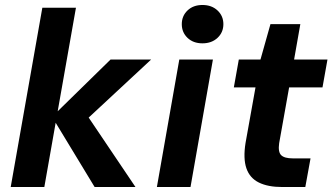

<svg xmlns="http://www.w3.org/2000/svg" viewBox="-20 -751 1340 771"><path d="M360 0 189 -282 424 -512H587L290 -236L305 -325L524 0ZM23 0 150 -720H285L158 0Z M610 0 700 -512H835L745 0ZM793 -577Q756 -577 733 -599Q710 -621 710 -654Q710 -687 733 -709Q756 -731 793 -731Q830 -731 853.5 -709Q877 -687 877 -654Q877 -621 853.5 -599Q830 -577 793 -577Z M1113 0Q1056 0 1019.5 -18Q983 -36 969.5 -75Q956 -114 966 -177L1006 -400H919L939 -512H1026L1066 -654H1186L1161 -512H1295L1275 -400H1141L1101 -176Q1096 -141 1109 -128Q1122 -115 1156 -115H1227L1206 0Z"/></svg>

Font: DM Sans 12pt
Style: Bold Italic
Weight: 700
Italic angle: -10°
Version: Version 4.004;gftools[0.9.30]